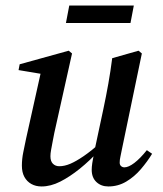

<svg xmlns="http://www.w3.org/2000/svg" viewBox="-20 -659 589 693"><path d="M130 14Q109 14 93 5Q77 -4 68 -20.5Q59 -37 59 -61Q59 -85 64 -109.5Q69 -134 74 -158L129 -405L143 -390L47 -406L51 -427L228 -476L240 -466L176 -179Q173 -164 170 -148Q167 -132 164.5 -118.5Q162 -105 162 -95Q162 -77 171 -68Q180 -59 194 -59Q213 -59 234 -68Q255 -77 282 -95.5Q309 -114 342 -143L350 -117H339Q304 -79 268 -50Q232 -21 197.5 -3.5Q163 14 130 14ZM371 14Q345 14 328 -2Q311 -18 311 -46Q311 -56 313 -70Q315 -84 321 -111V-115L353 -265Q363 -312 371 -357Q379 -402 385 -449L480 -476L492 -466L420 -120Q417 -104 414.5 -93Q412 -82 412 -72Q412 -64 417 -59.5Q422 -55 429 -55Q444 -55 465 -71Q486 -87 510 -117L529 -104Q512 -76 488.5 -48.5Q465 -21 435.5 -3.5Q406 14 371 14ZM218 -576 230 -639H463L451 -576Z"/></svg>

Font: Source Serif 4 48pt SemiBold
Style: Italic
Weight: 600
Italic angle: -12°
Designer: Frank Grießhammer
Foundry: Adobe Systems Incorporated
Version: Version 4.004;hotconv 1.0.116;makeotfexe 2.5.65601